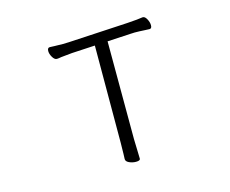

<svg xmlns="http://www.w3.org/2000/svg" viewBox="-101 -852 1202 1004"><g transform="rotate(-15 500.0 -349.5)"><path d="M281 -619Q266 -616 258 -616H257Q245 -616 234.5 -633.5Q224 -651 224 -667Q224 -685 237 -685Q244 -685 261.5 -684Q279 -683 308 -683L340 -684L662 -702Q723 -706 745 -710H748Q759 -710 768.5 -692.5Q778 -675 778 -659Q778 -641 766 -641Q752 -641 741 -642Q709 -644 686 -644L663 -643L537 -636L538 -106Q538 -80 540 -38L541 0Q541 11 518 11Q499 11 481.5 3Q464 -5 464 -18Q464 -34 465 -46L466 -107L467 -632L341 -625Q326 -624 281 -619Z"/></g></svg>

Font: Iansui 0.93
Style: Regular
Weight: 400
Designer: But Ko / Fontworks Inc.
Foundry: zi-hi.com / Fontworks Inc.
Version: Version 0.931